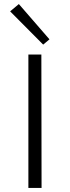

<svg xmlns="http://www.w3.org/2000/svg" viewBox="-20 -927 345 947"><path d="M30 -871 73 -907 224 -733 193 -707ZM120 -658H184L185 0H120Z"/></svg>

Font: Isabella Sans
Style: Regular
Weight: 400
Designer: Original fonts by Christian Thalmann (Catharsis Fonts), Modifications by Cristiano Sobral
Version: Version 0.002;July 12, 2020;FontCreator 13.0.0.2655 64-bit; 